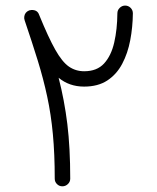

<svg xmlns="http://www.w3.org/2000/svg" viewBox="-20 -631 555 678"><path d="M200.2 26.9Q189 26.9 181.2 19Q173.3 11.2 173.3 0Q173.3 -87.4 166.7 -157.2Q160.2 -227.1 146.7 -289.8Q133.3 -352.5 113.3 -417.2Q93.3 -481.9 66.9 -559.6Q64.5 -566.4 65.9 -573.7Q68.4 -587.9 82 -593.8Q85.4 -595.2 88.9 -595.2Q88.9 -595.7 89.4 -595.7Q90.3 -595.7 91.3 -595.7Q91.3 -595.7 91.8 -595.7Q112.3 -596.2 118.2 -578.6Q150.9 -498.5 175.3 -455.3Q199.7 -412.1 223.4 -395.8Q247.1 -379.4 277.3 -379.4Q322.3 -379.4 347.4 -406.7Q372.6 -434.1 383.3 -480.7Q394 -527.3 394.5 -584Q394.5 -595.2 402.8 -603.3Q411.1 -611.3 421.9 -611.3Q433.1 -611.3 441.2 -603.3Q449.2 -595.2 449.2 -584Q448.7 -535.2 439.9 -489Q431.2 -442.9 411.6 -405.8Q392.1 -368.7 359.1 -346.9Q326.2 -325.2 276.9 -325.2Q224.6 -325.2 187 -356.4Q207.5 -276.9 217.8 -192.9Q228 -108.9 228 0Q228 11.2 219.7 19Q211.4 26.9 200.2 26.9Z"/></svg>

Font: Mikhak-DS2-FD Light
Style: Regular
Weight: 300
Designer: Amin Abedi
Version: Version 3.2